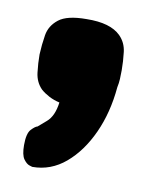

<svg xmlns="http://www.w3.org/2000/svg" viewBox="-51 -732 329 420"><g transform="rotate(10 113.5 -522.5)"><path d="M48 -353Q48 -353 41.5 -355Q35 -357 28.5 -366Q22 -375 22 -397Q22 -423 30.5 -432Q39 -441 44 -442Q46 -444 62 -457.5Q78 -471 82 -502Q69 -505 58.5 -510.5Q48 -516 40 -523Q26 -537 23.5 -558Q21 -579 21 -598Q22 -620 25.5 -641.5Q29 -663 47.5 -677.5Q66 -692 109 -692Q162 -693 185 -670Q199 -656 201.5 -635.5Q204 -615 204 -595Q204 -585 203.5 -575.5Q203 -566 201 -557Q196 -500 175 -454Q154 -408 121.5 -380.5Q89 -353 48 -353Z"/></g></svg>

Font: Fredoka SemiCondensed
Style: Bold
Weight: 700
Width: 4
Designer: Ben Nathan
Foundry: Milena B. Brandão, Ben Nathan
Version: Version 2.001